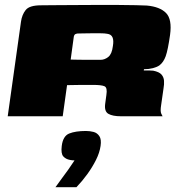

<svg xmlns="http://www.w3.org/2000/svg" viewBox="-20 -482 756 796"><path d="M333 -130Q333 -130 319.5 -130Q306 -130 288.5 -129.5Q271 -129 258 -129L240 0H12L67 -392Q71 -421 86.5 -440.5Q102 -460 150 -460Q165 -460 199.5 -460.5Q234 -461 279 -461Q324 -461 373 -461.5Q422 -462 466.5 -461.5Q511 -461 544 -460.5Q577 -460 589 -459Q643 -454 668.5 -428Q694 -402 685 -337Q676 -274 667 -249Q658 -224 641 -211Q631 -204 614 -199.5Q597 -195 577 -195L576 -190Q585 -190 596 -190Q607 -190 615 -189Q640 -184 649.5 -173Q659 -162 660 -147Q661 -132 658 -116L648 -46Q644 -21 648.5 -11Q653 -1 654 0H481Q447 0 429.5 -10Q412 -20 416 -51L421 -88Q426 -119 413 -124.5Q400 -130 366 -130ZM273 -235Q280 -235 297 -234.5Q314 -234 334.5 -234Q355 -234 372.5 -234Q390 -234 397 -234Q414 -234 429 -246Q444 -258 448 -291Q452 -314 446.5 -327Q441 -340 424 -342Q414 -344 396 -344Q378 -344 358.5 -344Q339 -344 323 -343.5Q307 -343 300 -343Q299 -343 293.5 -341Q288 -339 286 -330ZM210 294Q227 270 239 254Q251 238 262.5 222Q274 206 289 183Q285 183 279.5 182.5Q274 182 270 181Q253 178 242.5 166.5Q232 155 236 123Q241 82 267 71.5Q293 61 336 61Q353 61 368 65Q383 69 392 82.5Q401 96 397 123Q393 151 378 181Q363 211 342 240Q321 269 297 294Z"/></svg>

Font: Genos Thin Black
Style: Italic
Weight: 900
Italic angle: -8°
Version: Version 1.010